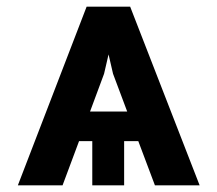

<svg xmlns="http://www.w3.org/2000/svg" viewBox="-20 -558 654 578"><path d="M581 0H446.4L396.3 -133.2H353.7V0H257.8V-133.2H218L168.3 0H33.7L240.8 -538H371.8ZM362.9 -222.3 320.3 -335.9 306.8 -394.2 293.3 -335.9 251.1 -222.3Z"/></svg>

Font: Linik Sans SemiBold
Style: Regular
Weight: 600
Designer: Rasmus Andersson (font), Cristiano Sobral (main changes)
Foundry: rsms
Version: Version 3.018;June 1, 2022;FontCreator 14.0.0.2814 64-bit; t